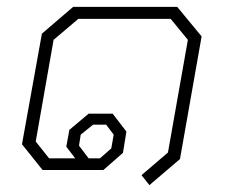

<svg xmlns="http://www.w3.org/2000/svg" viewBox="-20 -495 657 559"><path d="M392 15 469 -51 527 -379 477 -440H208L136 -379L84 -83L123 -34H199L173 -68L182 -117L238 -164H308L348 -112L338 -50L281 0H104L44 -75L102 -397L193 -475H496L567 -389L504 -32L415 44ZM271 -34 304 -63 311 -103 289 -132H251L215 -103L210 -71L238 -34Z"/></svg>

Font: Chakra Petch ExtraLight
Style: Italic
Weight: 275
Italic angle: -10°
Designer: Katatrad Aksorn Co.,Ltd.
Foundry: Cadson Demak Co.,Ltd.
Version: Version 1.000; ttfautohint (v1.6)